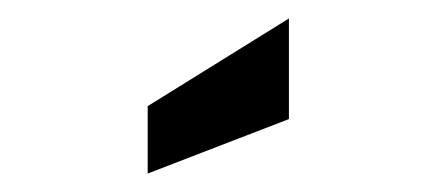

<svg xmlns="http://www.w3.org/2000/svg" viewBox="-20 -768 473 208"><path d="M140 -653 293 -748V-639L140 -580Z"/></svg>

Font: Cabin Condensed SemiBold
Style: Regular
Weight: 600
Width: 3
Designer: Pablo Impallari
Foundry: Pablo Impallari. http://www.impallari.com Igino Marini. http://www.ikern.com
Version: Version 2.001